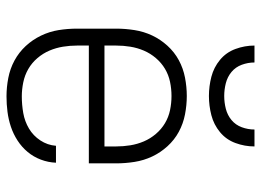

<svg xmlns="http://www.w3.org/2000/svg" viewBox="-126 -664 802 590"><g transform="rotate(90 275.0 -369.0)"><path d="M276 12Q248 12 219.5 6.5Q191 1 166 -12.5Q141 -26 121.5 -47Q102 -68 89.5 -94Q77 -120 72.5 -148Q68 -176 68 -205V-325Q68 -353 72.5 -381.5Q77 -410 89 -435.5Q101 -461 120.5 -482.5Q140 -504 165 -517.5Q190 -531 218.5 -536.5Q247 -542 275 -542Q303 -542 331.5 -536.5Q360 -531 385 -517.5Q410 -504 429.5 -482.5Q449 -461 461 -435.5Q473 -410 477.5 -381.5Q482 -353 482 -325V-241H120V-205Q120 -183 123.5 -161.5Q127 -140 135.5 -120Q144 -100 158.5 -83Q173 -66 192 -55Q211 -44 233 -39.5Q255 -35 276 -35Q302 -35 327.5 -39.5Q353 -44 375 -57Q397 -70 411.5 -92Q426 -114 428 -140H480Q479 -116 470.5 -93.5Q462 -71 447 -53Q432 -35 412 -22Q392 -9 369.5 -1.5Q347 6 323.5 9Q300 12 276 12ZM430 -289V-325Q430 -347 426.5 -368.5Q423 -390 414.5 -410Q406 -430 391.5 -447Q377 -464 358.5 -475Q340 -486 318.5 -490.5Q297 -495 275 -495Q253 -495 231.5 -490.5Q210 -486 191.5 -475Q173 -464 158.5 -447Q144 -430 135.5 -410Q127 -390 123.5 -368.5Q120 -347 120 -325V-289ZM275 -610Q245 -610 216 -617.5Q187 -625 164 -644Q141 -663 130.5 -691.5Q120 -720 120 -750H172Q172 -730 179 -711Q186 -692 201 -679.5Q216 -667 235.5 -662Q255 -657 275 -657Q295 -657 314.5 -662Q334 -667 349 -679.5Q364 -692 371 -711Q378 -730 378 -750H430Q430 -720 419.5 -691.5Q409 -663 386 -644Q363 -625 334 -617.5Q305 -610 275 -610Z"/></g></svg>

Font: Lode Dark Term
Style: Regular
Weight: 400
Monospace: yes
Designer: Belleve Invis
Foundry: Belleve Invis
Version: Version 29.2.0